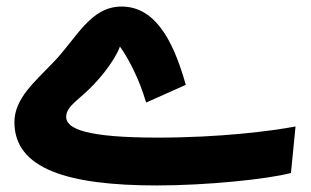

<svg xmlns="http://www.w3.org/2000/svg" viewBox="-20 -545 948 586"><path d="M459 21C611 21 796 2 868 -17L882 -159C808 -145 652 -125 461 -125C247 -125 182 -151 182 -188C182 -222 221 -239 268 -289C314 -338 340 -384 346 -403C371 -368 404 -307 426 -232L547 -286C506 -433 448 -525 351 -525C255 -525 214 -428 143 -355C87 -296 24 -245 24 -172C24 -30 186 21 459 21Z"/></svg>

Font: Noto Sans Arabic UI SmCn XBd
Style: Regular
Weight: 800
Width: 4
Designer: Monotype Design Team, Nadine Chahine and Nizar Qandah
Foundry: Monotype Imaging Inc.
Version: Version 2.010